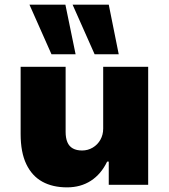

<svg xmlns="http://www.w3.org/2000/svg" viewBox="-20 -797 729 828"><path d="M269 11Q207 11 162.5 -13.5Q118 -38 93.5 -89Q69 -140 69 -219V-509H263V-228Q263 -202 270.5 -184Q278 -166 294 -157Q310 -148 334 -148Q359 -148 380 -160.5Q401 -173 413 -194.5Q425 -216 425 -242V-509H619V0H449V-100H442Q416 -46 372 -17.5Q328 11 269 11ZM388 -563 293 -777H449L492 -563ZM202 -563 107 -777H262L306 -563Z"/></svg>

Font: Nunito Sans 6pt Black
Style: Regular
Weight: 900
Version: Version 3.101;gftools[0.9.27]